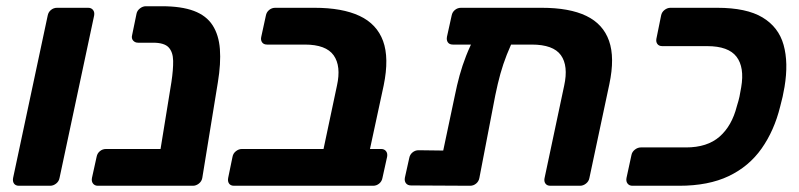

<svg xmlns="http://www.w3.org/2000/svg" viewBox="-20 -596 2563 616"><path d="M41 0Q30 0 25 -7Q20 -14 22 -25L133 -546Q135 -557 143.5 -564Q152 -571 163 -571H263Q273 -571 278.5 -564Q284 -557 282 -546L171 -25Q169 -14 160 -7Q151 0 141 0Z M294 0Q284 0 278.5 -7Q273 -14 275 -25L290 -93Q292 -104 300.5 -111Q309 -118 320 -118H631L611 -22Q609 -12 600 -6Q591 0 581 0ZM499 0Q488 0 483.5 -7Q479 -14 480 -25L530 -333Q536 -373 535.5 -401Q535 -429 521 -444Q507 -459 471 -459H423Q413 -459 407 -466Q401 -473 404 -484L418 -552Q420 -562 429 -569Q438 -576 448 -576H499Q562 -576 602 -561Q642 -546 662 -515Q682 -484 685.5 -438.5Q689 -393 679 -332L629 -25Q627 -14 618 -7Q609 0 599 0Z M731 0Q720 0 715 -7Q710 -14 712 -25L726 -93Q728 -104 737 -111Q746 -118 756 -118H1018L1061 -321Q1075 -384 1050.5 -418.5Q1026 -453 958 -453H837Q826 -453 821 -460Q816 -467 818 -477L833 -546Q835 -557 843.5 -564Q852 -571 863 -571H989Q1078 -571 1133.5 -545Q1189 -519 1209 -464.5Q1229 -410 1211 -322L1167 -118H1203Q1213 -118 1218.5 -111Q1224 -104 1222 -93L1207 -25Q1205 -14 1196.5 -7Q1188 0 1177 0Z M1433 -453Q1422 -453 1417 -460Q1412 -467 1414 -478L1429 -546Q1431 -557 1439.5 -564Q1448 -571 1459 -571H1718Q1807 -571 1861 -545Q1915 -519 1934 -465Q1953 -411 1935 -326L1871 -25Q1869 -14 1860 -7Q1851 0 1841 0H1746Q1735 0 1730 -7Q1725 -14 1727 -24L1790 -321Q1804 -385 1779.5 -419Q1755 -453 1686 -453ZM1562 -517H1602Q1626 -517 1633.5 -507Q1641 -497 1635 -485Q1618 -451 1606 -420.5Q1594 -390 1585.5 -359.5Q1577 -329 1569 -290L1518 -25Q1516 -14 1507.5 -7Q1499 0 1488 0L1299 -1Q1288 -1 1282.5 -8Q1277 -15 1279 -26L1293 -89Q1295 -100 1303.5 -107Q1312 -114 1323 -114L1402 -113L1439 -288Q1446 -323 1454.5 -354Q1463 -385 1475.5 -417Q1488 -449 1507 -485Q1514 -498 1526.5 -507.5Q1539 -517 1562 -517Z M2009 0Q1999 0 1993.5 -7Q1988 -14 1990 -25L2006 -99Q2008 -109 2017 -116Q2026 -123 2036 -123H2181Q2249 -123 2288.5 -157.5Q2328 -192 2344 -255Q2350 -274 2352.5 -286Q2355 -298 2358 -316Q2369 -380 2343 -414Q2317 -448 2249 -448H2105Q2094 -448 2089 -455Q2084 -462 2086 -472L2101 -546Q2103 -557 2112 -564Q2121 -571 2131 -571H2281Q2375 -571 2426.5 -540Q2478 -509 2494 -452Q2510 -395 2497 -317Q2494 -299 2491 -286Q2488 -273 2483 -254Q2464 -177 2423.5 -119.5Q2383 -62 2318 -31Q2253 0 2159 0Z"/></svg>

Font: Rubik SemiBold
Style: Italic
Weight: 600
Italic angle: -12°
Designer: Hubert and Fischer
Foundry: Hubert and Fischer
Version: Version 2.300;gftools[0.9.30]